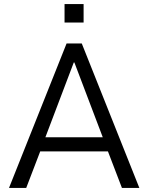

<svg xmlns="http://www.w3.org/2000/svg" viewBox="-20 -917 724 937"><path d="M24 0 305 -705H379L660 0H575L498 -201L536 -178H147L185 -201L108 0ZM340 -612 195 -230 175 -247H508L488 -230L343 -612ZM295 -807V-897H388V-807Z"/></svg>

Font: Nunito Sans 10pt SemiCondensed
Style: Regular
Weight: 400
Width: 4
Designer: Vernon Adams
Foundry: Vernon Adams
Version: Version 3.101;gftools[0.9.27]